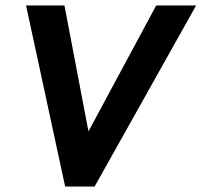

<svg xmlns="http://www.w3.org/2000/svg" viewBox="-20 -680 735 700"><path d="M325 0H217.5L75 -660H215L302.5 -201L549.5 -660H695Z"/></svg>

Font: Lucymar Sans SemiBold
Style: Italic
Weight: 600
Italic angle: -10°
Foundry: The League of Moveable Type (original font) / Main changes by Cristiano Sobral with portions from Mirco Monsees
Version: Version 2.00;August 30, 2020;FontCreator 13.0.0.2681 64-bit